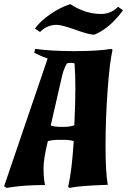

<svg xmlns="http://www.w3.org/2000/svg" viewBox="-41 -900 624 935"><path d="M318 -213Q297 -219 275 -219Q253 -219 235 -219Q217 -219 192 -213Q171 -128 171 -81Q171 -34 178 1Q71 1 -9 15L-21 7L191 -615Q161 -625 126 -643L130 -662Q207 -651 322 -651Q437 -651 501 -662L507 -657Q493 -598 483 -459.5Q473 -321 473 -189.5Q473 -58 484 0Q350 4 297 15L291 10Q309 -69 318 -213ZM206 -289Q224 -282 263 -282Q302 -282 321 -290Q326 -398 326 -470Q326 -542 322 -591Q317 -594 304 -594Q291 -594 285 -591Q267 -564 255 -503ZM451 -832Q500 -832 534 -867L558 -850Q494 -762 418 -731Q393 -731 326.5 -755Q260 -779 235 -779Q187 -779 154 -744L129 -761Q155 -797 203.5 -830.5Q252 -864 301 -880Q374 -832 451 -832Z"/></svg>

Font: Almendra
Style: Bold Italic
Weight: 700
Italic angle: -12°
Designer: Ana Sanfelippo
Foundry: Ana Sanfelippo
Version: Version 1.004